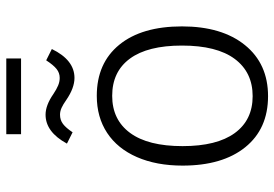

<svg xmlns="http://www.w3.org/2000/svg" viewBox="-151 -711 873 611"><g transform="rotate(-90 285.5 -405.5)"><path d="M507 -263Q507 -136 447.5 -62.5Q388 11 285 11Q181 11 122.5 -61.5Q64 -134 64 -261Q64 -344 91 -406Q118 -468 168 -501Q218 -534 286 -534Q390 -534 448.5 -462.5Q507 -391 507 -263ZM126 -261Q126 -152 167.5 -95Q209 -38 285 -38Q361 -38 403.5 -95Q446 -152 446 -263Q446 -372 404.5 -428.5Q363 -485 286 -485Q210 -485 168 -428Q126 -371 126 -261ZM273 -631Q259 -641 248 -646Q237 -651 226 -651Q209 -651 196.5 -641.5Q184 -632 170 -611L134 -629Q171 -697 226 -697Q256 -697 292 -672Q307 -662 319 -657Q331 -652 343 -652Q359 -652 371.5 -662Q384 -672 399 -695L435 -677Q400 -605 343 -605Q311 -605 273 -631ZM164 -775V-822H405V-775Z"/></g></svg>

Font: Fira Sans Light
Style: Regular
Weight: 300
Designer: bBox Type GmbH & Carrois Corporate GbR & Edenspiekermann AG
Foundry: bBox Type GmbH & Carrois Corporate GbR & Edenspiekermann AG
Version: Version 4.301